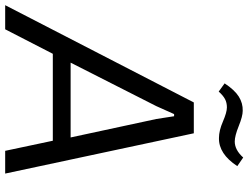

<svg xmlns="http://www.w3.org/2000/svg" viewBox="-169 -831 960 742"><g transform="rotate(90 311.0 -460.0)"><path d="M473.1 -826.2Q444.8 -826.2 409.4 -841.6Q374 -856.9 355 -856.9Q336.9 -856.9 323 -849.6Q309.1 -842.3 293.9 -825.2L262.2 -848.1Q287.6 -886.7 313.2 -902.8Q338.9 -918.9 368.2 -918Q389.2 -918 427.2 -902.6Q465.3 -887.2 486.8 -887.2Q519.5 -887.2 548.8 -919.9L582 -897Q534.7 -824.7 473.1 -826.2ZM-40 0 335.9 -729H455.1L610.8 0H522.9L483.9 -184.1H147.9L53.2 0ZM182.1 -252.9H471.2L399.9 -584L389.2 -652.8H380.9L350.1 -584Z"/></g></svg>

Font: Hubot Sans
Style: Italic
Weight: 400
Italic angle: -10°
Designer: Deni Anggara
Foundry: GitHub
Version: Version 1.001;gftools[0.9.31]